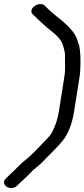

<svg xmlns="http://www.w3.org/2000/svg" viewBox="-35 -768 423 962"><path d="M52.3 161.1 62.5 151.2C68.7 145.1 73.9 139.3 79.1 135.1C103.9 114.9 122.7 89.5 144.9 72.4C167.3 55.3 186.4 35.1 204.1 16.7C228.5 -8.6 258.3 -36.4 280.3 -64.4C309.9 -101.9 327.6 -155.3 335.9 -208L364.4 -388C365.6 -395.1 366.3 -402.5 366.6 -410.1L367.6 -432.1C369.3 -469.5 368.2 -507.9 361.7 -540.4C361.6 -541 361.3 -541.9 361 -542.6C354.4 -556.8 351.8 -575.3 341.4 -592.5C305 -652.7 235 -689.3 192.3 -737.1C164.5 -768.2 99.5 -723.3 130.2 -695.2L138.6 -687.4C144.3 -682.2 150.4 -675.5 156.2 -670.2L197.7 -632.2C197.8 -632.1 198 -631.9 198.2 -631.8C234.3 -602.1 272.1 -577.1 282.2 -535.5C285.7 -521 290.2 -509 290.5 -496.3L290.5 -480.5C289.9 -450 293.2 -419.6 288.2 -388L259.7 -208C253.8 -170.5 242 -135.8 226.9 -107.6C216 -87.1 208.9 -81.5 188.9 -60.8C168.2 -39.5 142.5 -11.1 121 8.5C120.8 8.7 120.4 9.1 120.1 9.4C105.3 25.4 81.1 40.2 62.1 60.3C41.9 81.7 26.3 95.2 5 115.8L-5.5 125.9C-36.9 157.6 18.8 194.8 52.3 161.1Z"/></svg>

Font: CiSf OpenHand
Style: BdExtObl
Weight: 400
Foundry: Cannot Into Space Fonts
Version: Version 0.7892